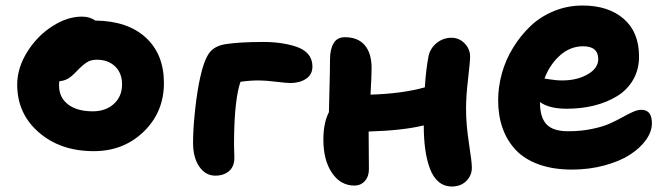

<svg xmlns="http://www.w3.org/2000/svg" viewBox="-20 -618 2402 692"><path d="M317.9 -73.2Q197.8 -73.2 119.9 -140.9Q42 -208.5 42 -313Q42 -373 78.1 -430.9Q114.3 -488.8 168.5 -523.4Q222.7 -558.1 274.9 -558.1Q304.2 -558.1 323.2 -543.9Q440.4 -542.5 505.6 -482.4Q570.8 -422.4 570.8 -318.8Q570.8 -213.9 498 -143.6Q425.3 -73.2 317.9 -73.2ZM192.9 -309.1Q192.9 -266.6 225.3 -241.7Q257.8 -216.8 314 -216.8Q361.3 -216.8 390.6 -243.7Q419.9 -270.5 419.9 -314Q419.9 -354.5 394.8 -378.7Q369.6 -402.8 328.1 -402.8Q307.6 -402.8 292.5 -393.1Q277.3 -383.3 255.9 -360.8Q238.3 -342.3 224.9 -334.5Q211.4 -326.7 193.8 -325.2Q192.9 -320.3 192.9 -309.1Z M755.9 15.1Q720.7 15.1 698.2 -17.6Q675.8 -50.3 675.8 -103Q675.8 -154.3 683.3 -223.1Q690.9 -292 701.7 -339.8Q714.8 -399.4 733.4 -426Q752 -452.6 793.9 -459Q844.7 -466.8 930.7 -466.8Q974.6 -466.8 1012.7 -459Q1050.8 -451.2 1069.8 -439.9Q1106 -418.9 1106 -377.9Q1106 -349.1 1083 -334Q1060.1 -318.8 1026.9 -318.8Q1013.2 -318.8 974.1 -323.5Q935.1 -328.1 913.6 -328.1Q879.9 -328.1 846.7 -323.2Q825.7 -261.7 823.7 -126Q823.2 -106.9 823.5 -94.7Q823.7 -82.5 824.2 -68.1Q824.7 -53.7 824.7 -49.8Q824.7 -17.6 805.4 -1.2Q786.1 15.1 755.9 15.1Z M1257.3 50.8Q1207.5 50.8 1176.5 5.1Q1145.5 -40.5 1145.5 -115.2Q1145.5 -174.8 1165.5 -213.9Q1166 -238.8 1167.7 -305.2Q1169.4 -371.6 1169.4 -403.8Q1169.4 -439.5 1182.1 -461.7Q1194.8 -483.9 1222.7 -483.9Q1270.5 -483.9 1294.9 -454.8Q1319.3 -425.8 1319.3 -373Q1319.3 -347.2 1315.4 -276.9Q1429.2 -280.3 1511.2 -303.2Q1515.1 -366.7 1524.4 -415Q1530.3 -443.8 1553.7 -462.9Q1577.1 -481.9 1607.4 -481.9Q1634.8 -481.9 1654.5 -461.7Q1674.3 -441.4 1674.3 -414.1Q1674.3 -395 1667 -333.5Q1659.7 -272 1659.7 -226.1Q1659.7 -168.9 1670.2 -101.3Q1680.7 -33.7 1680.7 -14.2Q1680.7 14.6 1660.6 34.4Q1640.6 54.2 1608.4 54.2Q1581.1 54.2 1561 37.4Q1541 20.5 1529.5 -10.3Q1518.1 -41 1512.7 -79.6Q1507.3 -118.2 1507.3 -166Q1431.2 -147.5 1308.6 -144Q1308.6 -123.5 1309.1 -78.6Q1309.6 -33.7 1309.6 -7.8Q1309.6 18.1 1294.9 34.4Q1280.3 50.8 1257.3 50.8Z M2041.5 -6.8Q1973.6 -6.8 1922.1 -25.4Q1870.6 -43.9 1838.9 -77.6Q1807.1 -111.3 1791.3 -156.5Q1775.4 -201.7 1775.4 -256.8Q1775.4 -304.7 1788.8 -353.3Q1802.2 -401.9 1829.1 -445.8Q1856 -489.7 1891.8 -523.9Q1927.7 -558.1 1976.6 -578.1Q2025.4 -598.1 2079.6 -598.1Q2172.4 -598.1 2227.8 -550.3Q2283.2 -502.4 2283.2 -414.1Q2283.2 -367.2 2262 -330.6Q2240.7 -293.9 2204.1 -271.5Q2167.5 -249 2121.3 -237.5Q2075.2 -226.1 2022.5 -226.1Q1959.5 -226.1 1926.3 -250V-247.1Q1926.3 -195.3 1949.5 -170.2Q1972.7 -145 2027.3 -145Q2073.7 -145 2112.8 -153.1Q2151.9 -161.1 2177 -172.4Q2202.1 -183.6 2222.2 -194.8Q2242.2 -206.1 2259.8 -214.1Q2277.3 -222.2 2291.5 -222.2Q2329.6 -222.2 2329.6 -173.8Q2329.6 -143.6 2308.3 -113.8Q2287.1 -84 2250.2 -60.3Q2213.4 -36.6 2158.4 -21.7Q2103.5 -6.8 2041.5 -6.8ZM2081.5 -451.2Q2035.6 -451.2 1998.8 -418.7Q1961.9 -386.2 1942.4 -335Q1945.3 -334.5 1957.8 -332.5Q1970.2 -330.6 1981.9 -329.3Q1993.7 -328.1 2006.3 -328.1Q2060.1 -328.1 2098.1 -350.1Q2136.2 -372.1 2136.2 -404.8Q2136.2 -451.2 2081.5 -451.2Z"/></svg>

Font: Shantell Sans Irregular Bouncy
Style: Bold
Weight: 700
Designer: Stephen Nixon, Anya Danilova, Shantell Martin
Foundry: Arrow Type
Version: Version 1.006;[9816181b4]